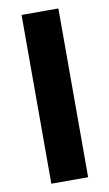

<svg xmlns="http://www.w3.org/2000/svg" viewBox="-82 -741 451 791"><g transform="rotate(-10 143.0 -345.0)"><path d="M221 8V-698H67V8Z"/></g></svg>

Font: Repo Bold
Style: Bold
Weight: 700
Designer: Stefan Peev
Foundry: Context Ltd
Version: Version 1.502